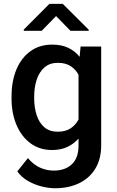

<svg xmlns="http://www.w3.org/2000/svg" viewBox="-20 -770 607 998"><path d="M40 -258.3V-268.6Q40 -349.1 65.7 -409.7Q91.3 -470.2 138.7 -504.2Q186 -538.1 251.5 -538.1Q299.8 -538.1 334.7 -521.5Q369.6 -504.9 394 -474.6L398.9 -528.3H505.9V-14.6Q505.9 56.6 475.6 106.4Q445.3 156.2 391.1 182.4Q336.9 208.5 265.6 208.5Q235.4 208.5 198.5 199.7Q161.6 190.9 127.2 171.6Q92.8 152.3 69.8 121.1L125 51.8Q153.3 85.4 187.5 101.1Q221.7 116.7 259.3 116.7Q319.3 116.7 353.8 83.5Q388.2 50.3 388.2 -12.2V-49.8Q363.3 -21.5 329.3 -5.9Q295.4 9.8 250.5 9.8Q186 9.8 138.7 -25.1Q91.3 -60.1 65.7 -120.6Q40 -181.2 40 -258.3ZM157.7 -268.6V-258.3Q157.7 -210.4 170.7 -171.1Q183.6 -131.8 210.4 -108.6Q237.3 -85.4 279.8 -85.4Q320.8 -85.4 346.9 -102.8Q373 -120.1 388.2 -148.9V-381.3Q373 -409.7 346.9 -426.5Q320.8 -443.4 280.8 -443.4Q238.3 -443.4 211.2 -419.7Q184.1 -396 170.9 -356.4Q157.7 -316.9 157.7 -268.6ZM306.2 -750 441.4 -615.2V-609.9H346.2L271.5 -686.5L196.8 -609.9H103.5V-616.2L236.8 -750Z"/></svg>

Font: Vazirmatn RD UI Medium
Style: Regular
Weight: 500
Designer: Saber Rastikerdar
Foundry: Saber Rastikerdar
Version: Version 33.003